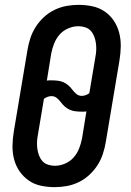

<svg xmlns="http://www.w3.org/2000/svg" viewBox="-20 -763 540 791"><path d="M205 8Q176 8 148 2Q120 -4 98 -19.5Q76 -35 60.5 -57.5Q45 -80 38 -107Q31 -134 31.5 -163Q32 -192 37 -222L93 -556Q97 -581 105 -605.5Q113 -630 127 -652Q141 -674 161 -692.5Q181 -711 205 -722.5Q229 -734 254 -738.5Q279 -743 304 -743Q333 -743 361 -737Q389 -731 411.5 -715.5Q434 -700 449 -677.5Q464 -655 471 -628Q478 -601 477.5 -572Q477 -543 472 -513L416 -179Q412 -154 404 -129.5Q396 -105 382 -83Q368 -61 348 -42.5Q328 -24 304 -12.5Q280 -1 255 3.5Q230 8 205 8ZM317 -368Q325 -368 333 -371Q341 -374 348 -379L373 -528Q376 -543 376.5 -557.5Q377 -572 375 -586Q373 -600 368 -613Q363 -626 354 -636Q345 -646 331 -650.5Q317 -655 303 -655Q282 -655 261 -646Q240 -637 225.5 -620.5Q211 -604 203 -583.5Q195 -563 191 -542L173 -431Q178 -432 183 -432Q188 -432 192 -432Q205 -432 218 -430.5Q231 -429 242 -424Q253 -419 262 -411Q271 -403 278 -393.5Q285 -384 294.5 -376Q304 -368 317 -368ZM206 -80Q227 -80 248 -89Q269 -98 283.5 -114.5Q298 -131 306 -151.5Q314 -172 318 -193L336 -304Q331 -303 326 -303Q321 -303 317 -303Q304 -303 291 -304.5Q278 -306 267 -311Q256 -316 247 -324Q238 -332 231 -341.5Q224 -351 214.5 -359Q205 -367 192 -367Q184 -367 176 -364Q168 -361 161 -356L136 -207Q133 -192 132.5 -177.5Q132 -163 134 -149Q136 -135 141 -122Q146 -109 155 -99Q164 -89 178 -84.5Q192 -80 206 -80Z"/></svg>

Font: Iosevka Curly Slab Semibold
Style: Italic
Weight: 600
Italic angle: -9°
Monospace: yes
Designer: Belleve Invis
Foundry: Belleve Invis
Version: Version 22.1.2; ttfautohint (v1.8.4)